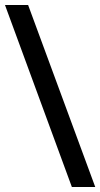

<svg xmlns="http://www.w3.org/2000/svg" viewBox="-38 -752 403 772"><path d="M-18 -732H75L345 0H251Z"/></svg>

Font: Rosario Light
Style: Bold
Weight: 700
Version: Version 1.101; ttfautohint (v1.8.1.43-b0c9)